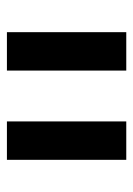

<svg xmlns="http://www.w3.org/2000/svg" viewBox="65 -713 385 555"><g transform="rotate(90 257.5 -435.5)"><path d="M331 -608H442V-263H331ZM73 -608H184V-263H73Z"/></g></svg>

Font: IBM Plex Sans Hebrew Medm
Style: Regular
Weight: 500
Designer: Mike Abbink, Paul van der Laan, Pieter van Rosmalen, Yanek Iontef
Foundry: Bold Monday
Version: Version 1.3